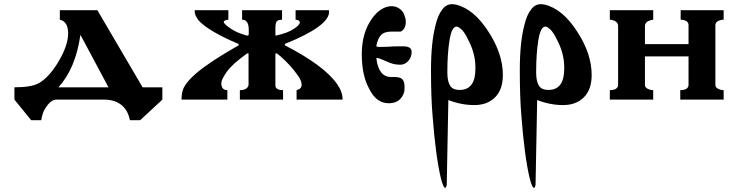

<svg xmlns="http://www.w3.org/2000/svg" viewBox="-20 -482 3563 929"><path d="M608.4 99.6Q599.6 51.8 567.4 25.9Q535.2 0 483.4 0H249Q222.7 3.9 199.2 42Q185.5 61.5 179.7 99.6H130.9L49.8 0V-59.6Q130.9 -59.6 167 -79.1Q217.8 -107.4 263.7 -185.1Q309.6 -262.7 309.6 -320.3Q309.6 -377.9 269.5 -386.7V-432.6H451.2L669.9 -59.6H765.6V0L658.2 99.6ZM262.7 -59.6H504.9L369.1 -313.5Q345.7 -150.4 262.7 -59.6Z M1312.5 -69.3Q1312.5 -45.9 1349.6 -45.9V0H1140.6V-45.9Q1176.8 -45.9 1182.6 -70.3V-223.6H1175.8Q1103.5 -171.9 1077.1 -134.3Q1050.8 -96.7 1050.8 -80.1Q1050.8 -45.9 1080.1 -45.9V0H858.4Q858.4 -34.2 868.2 -55.7Q893.6 -107.4 988.3 -171.9Q1037.1 -207 1134.8 -262.7L1133.8 -269.5Q988.3 -331.1 940.4 -383.8Q921.9 -408.2 921.9 -427.7V-432.6H1085V-386.7Q1062.5 -383.8 1062.5 -376Q1062.5 -368.2 1086.9 -350.1Q1111.3 -332 1141.1 -320.8Q1170.9 -309.6 1178.7 -309.6Q1183.6 -309.6 1183.6 -320.3V-337.9Q1183.6 -386.7 1151.4 -386.7V-432.6H1344.7V-386.7Q1325.2 -385.7 1319.3 -378.9Q1313.5 -372.1 1312.5 -351.6V-311.5L1314.5 -309.6Q1375 -323.2 1400.4 -341.8Q1430.7 -360.4 1430.7 -374Q1430.7 -384.8 1410.2 -386.7V-432.6H1571.3L1572.3 -424.8Q1572.3 -355.5 1358.4 -269.5V-262.7Q1546.9 -166 1610.4 -76.2Q1637.7 -38.1 1637.7 0H1415V-45.9Q1439.5 -51.8 1439.5 -71.8Q1439.5 -91.8 1420.9 -117.2Q1385.7 -167 1338.9 -208Q1319.3 -224.6 1318.4 -224.6V-223.6H1312.5Z M1800.8 -201.2Q1811.5 -109.4 1872.1 -109.4H1888.7Q1916 -109.4 1926.8 -98.6Q1937.5 -87.9 1937.5 -59.6L1936.5 -40Q1920.9 17.6 1860.8 17.6Q1800.8 17.6 1766.6 -51.8Q1730.5 -117.2 1730.5 -219.7Q1730.5 -322.3 1779.3 -391.6Q1801.8 -422.9 1826.2 -437.5Q1850.6 -452.1 1874.5 -452.1Q1898.4 -452.1 1916.5 -437.5Q1934.6 -422.9 1938.5 -402.3Q1943.4 -391.6 1943.4 -376Q1943.4 -341.8 1918.9 -329.1H1873Q1838.9 -329.1 1823.2 -312Q1807.6 -294.9 1800.8 -259.8Q1800.8 -254.9 1817.4 -254.9L1860.4 -255.9Q1877 -257.8 1909.2 -257.8H1931.6Q1971.7 -257.8 1971.7 -231Q1971.7 -204.1 1955.1 -186.5Q1938.5 -168.9 1918 -168.9Q1897.5 -168.9 1882.3 -172.9Q1867.2 -176.8 1848.6 -185.5Q1813.5 -201.2 1806.6 -201.2Z M2204.1 -46.9Q2280.3 -46.9 2280.3 -149.4V-159.2Q2279.3 -226.6 2244.1 -292Q2231.4 -319.3 2215.8 -336.9Q2198.2 -353.5 2189.5 -353.5Q2166 -353.5 2155.3 -289.1Q2144.5 -224.6 2144.5 -130.9Q2144.5 -89.8 2157.2 -68.4Q2169.9 -46.9 2204.1 -46.9ZM2149.4 2 2141.6 411.1V412.1Q2138.7 426.8 2133.8 426.8Q2125 426.8 2113.3 380.9Q2087.9 274.4 2073.2 80.1Q2065.4 -7.8 2065.4 -143.1Q2065.4 -278.3 2087.9 -362.3Q2099.6 -410.2 2119.1 -434.6Q2137.7 -461.9 2168 -461.9Q2173.8 -461.9 2185.5 -460Q2273.4 -438.5 2343.8 -328.1Q2413.1 -221.7 2413.1 -119.1Q2413.1 -48.8 2375.5 -11.2Q2337.9 26.4 2274.9 26.4Q2211.9 26.4 2149.4 2Z M2633.8 -46.9Q2710 -46.9 2710 -149.4V-159.2Q2709 -226.6 2673.8 -292Q2661.1 -319.3 2645.5 -336.9Q2627.9 -353.5 2619.1 -353.5Q2595.7 -353.5 2585 -289.1Q2574.2 -224.6 2574.2 -130.9Q2574.2 -89.8 2586.9 -68.4Q2599.6 -46.9 2633.8 -46.9ZM2579.1 2 2571.3 411.1V412.1Q2568.4 426.8 2563.5 426.8Q2554.7 426.8 2543 380.9Q2517.6 274.4 2502.9 80.1Q2495.1 -7.8 2495.1 -143.1Q2495.1 -278.3 2517.6 -362.3Q2529.3 -410.2 2548.8 -434.6Q2567.4 -461.9 2597.7 -461.9Q2603.5 -461.9 2615.2 -460Q2703.1 -438.5 2773.4 -328.1Q2842.8 -221.7 2842.8 -119.1Q2842.8 -48.8 2805.2 -11.2Q2767.6 26.4 2704.6 26.4Q2641.6 26.4 2579.1 2Z M3481.4 -386.7Q3466.8 -386.7 3454.1 -379.9Q3441.4 -373 3441.4 -360.4V-69.3Q3442.4 -58.6 3455.1 -52.2Q3467.8 -45.9 3481.4 -45.9V0H3271.5V-45.9Q3308.6 -45.9 3311.5 -69.3V-209H3100.6V-69.3Q3101.6 -58.6 3114.3 -52.2Q3127 -45.9 3140.6 -45.9V0H2930.7V-45.9Q2967.8 -45.9 2970.7 -69.3V-356.4Q2970.7 -370.1 2959 -377.9Q2947.3 -385.7 2930.7 -386.7V-432.6H3140.6V-386.7Q3132.8 -386.7 3116.2 -379.9Q3100.6 -371.1 3100.6 -356.4V-268.6H3311.5V-360.4Q3311.5 -384.8 3273.4 -386.7V-432.6H3481.4Z"/></svg>

Font: Menaion Unicode
Style: Regular
Weight: 400
Designer: Aleksandr Andreev
Foundry: Ponomar Technologies, Inc.
Version: 2.0